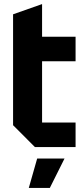

<svg xmlns="http://www.w3.org/2000/svg" viewBox="-20 -720 410 940"><path d="M44 -650 186 -700V-540H350V-420H186V-120H350V0H151L44 -107ZM121 200 162 56H296L224 200Z"/></svg>

Font: Tektur SemiCondensed SemiBold
Style: Regular
Weight: 600
Width: 4
Designer: Adam Jagosz
Foundry: Adam Jagosz
Version: Version 1.005;gftools[0.9.30]